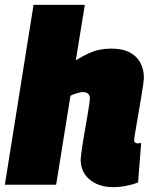

<svg xmlns="http://www.w3.org/2000/svg" viewBox="-29 -760 627 790"><path d="M523 -184Q523 -177 527 -173.5Q531 -170 538 -170Q540 -170 544.5 -170.5Q549 -171 552 -172L539 -9Q519 -1 491 4.5Q463 10 436 10Q397 10 367 -4Q337 -18 320 -43Q303 -68 303 -101Q303 -109 305.5 -129.5Q308 -150 312.5 -177Q317 -204 322 -233Q327 -262 331.5 -288Q336 -314 338.5 -332Q341 -350 341 -355Q341 -367 334 -374Q327 -381 313 -381Q306 -381 297.5 -379Q289 -377 279.5 -374Q270 -371 261 -366L202 0H-9L109 -740H320L283 -512Q313 -530 336 -540.5Q359 -551 381.5 -555.5Q404 -560 429 -560Q475 -560 504.5 -544.5Q534 -529 548.5 -502Q563 -475 563 -440Q563 -432 560 -411Q557 -390 552.5 -363Q548 -336 543 -307Q538 -278 533.5 -251.5Q529 -225 526 -207Q523 -189 523 -184Z"/></svg>

Font: Georama ExtraCondensed Thin Black
Style: Italic
Weight: 900
Italic angle: -9°
Version: Version 1.001